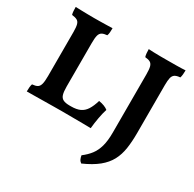

<svg xmlns="http://www.w3.org/2000/svg" viewBox="-195 -885 1354 1341"><g transform="rotate(30 482.5 -215.0)"><path d="M362 -61Q406 -61 434 -74Q462 -87 480.5 -116Q499 -145 513 -192Q538 -188 557 -180.5Q576 -173 588 -163Q577 -129 569 -84.5Q561 -40 557 2Q532 1 493.5 1Q455 1 411 0.5Q367 0 328 0Q301 0 260 0.5Q219 1 176 1.5Q133 2 96.5 2.5Q60 3 42 3Q42 -15 43.5 -31Q45 -47 49 -58Q76 -60 90.5 -68.5Q105 -77 111 -99Q117 -121 117 -164V-519Q117 -558 111.5 -578.5Q106 -599 91 -607Q76 -615 49 -618Q45 -629 44 -647Q43 -665 43 -679Q69 -678 93 -677.5Q117 -677 141.5 -676.5Q166 -676 192 -676Q215 -676 241.5 -676.5Q268 -677 294 -677.5Q320 -678 340 -679Q340 -662 339 -646Q338 -630 333 -618Q307 -616 292 -607.5Q277 -599 271.5 -578.5Q266 -558 266 -517V-166Q266 -124 273 -101.5Q280 -79 298.5 -70Q317 -61 350 -61ZM855 -130Q855 -61 846.5 -5Q838 51 814 96Q790 141 744 178.5Q698 216 623 249Q610 240 604 226.5Q598 213 596 198Q633 170 657 138.5Q681 107 693.5 62.5Q706 18 706 -49V-517Q706 -558 700.5 -578.5Q695 -599 680.5 -607.5Q666 -616 639 -618Q635 -629 633.5 -646Q632 -663 632 -679Q650 -678 675 -677Q700 -676 728 -676Q756 -676 780 -676Q818 -676 860.5 -676.5Q903 -677 929 -679Q929 -661 927.5 -645.5Q926 -630 922 -618Q894 -616 879.5 -606.5Q865 -597 860 -576Q855 -555 855 -517Z"/></g></svg>

Font: Vollkorn
Style: Bold
Weight: 700
Designer: Friedrich Althausen
Foundry: Friedrich Althausen
Version: Version 5.000